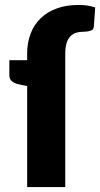

<svg xmlns="http://www.w3.org/2000/svg" viewBox="-20 -763 408 783"><path d="M90.8 -517.6V-546.9Q90.8 -589.8 105.5 -627.4Q119.1 -663.1 146.5 -689Q172.4 -714.4 211.4 -728.5Q250 -742.7 298.8 -742.7Q319.3 -742.7 334.5 -740.7Q347.7 -738.8 368.2 -732.9L362.8 -654.8Q361.8 -642.1 350.6 -638.2Q337.4 -633.8 326.2 -633.8Q305.2 -633.8 290.5 -629.4Q275.4 -624.5 265.6 -613.3Q254.9 -601.1 251 -585Q246.1 -568.4 246.1 -542V0H90.8V-412.1L57.1 -418.9Q40.5 -422.4 28.8 -431.6Q18.1 -439.5 18.1 -456.5V-517.6Z"/></svg>

Font: Lato-ExtraBold
Style: Regular
Weight: 500
Designer: Lukasz Dziedzic with Adam Twardoch and Botio Nikoltchev
Foundry: tyPoland Lukasz Dziedzic
Version: ""